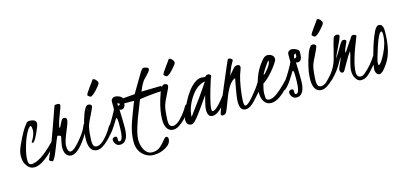

<svg xmlns="http://www.w3.org/2000/svg" viewBox="-68 -1053 3588 1705"><g transform="rotate(-15 1726.0 -200.5)"><path d="M186 -384.3C175.3 -384 166.7 -380.4 160.2 -373.5C131.2 -341 99.4 -286.5 64.9 -210C59.1 -197.3 55.8 -190.3 55.2 -189C34.3 -144 28.6 -99.6 38.1 -55.7C42 -37.4 51.4 -19.4 66.4 -1.5C81.4 16.8 101.2 26 126 26.4C163.4 26.4 208.3 3.4 260.7 -42.5C296.2 -73.4 322.4 -102.9 339.4 -130.9C345.9 -141.6 349.1 -149.7 349.1 -155.3C347.2 -165.4 337.2 -161.5 319.3 -143.6C230.5 -53.1 160 -7.8 107.9 -7.8C90.7 -7.8 81.4 -18.9 80.1 -41C79.8 -44.6 79.6 -49.5 79.6 -55.7C79.6 -86.6 87.3 -128.6 102.8 -181.6C118.2 -234.7 136.6 -277.7 157.7 -310.5C169.4 -328.1 179.7 -337.1 188.5 -337.4C194 -329.6 196.8 -315.9 196.8 -296.4C196.8 -276.9 189.6 -252.8 175.3 -224.1C170.7 -214.7 166.8 -208.2 163.6 -204.6C160.3 -201 158.7 -197.9 158.7 -195.3C160 -191.1 163.1 -188.5 168 -187.5C178.1 -187.5 193.7 -210 214.8 -255.1C236 -300.2 247.2 -329.8 248.5 -343.8C248.5 -370.8 227.7 -384.3 186 -384.3Z M515.1 -307.1V-308.6C514.5 -322.3 505.7 -329.3 488.8 -329.6C479 -329.6 470.5 -322.9 463.4 -309.6C461.4 -304.7 459.5 -300.8 457.5 -297.9L444.8 -272.9C437.7 -259 433.6 -251.8 432.6 -251.5C431 -252.1 430.2 -254.6 430.2 -258.8L431.6 -273.4C436.5 -296.9 447.4 -330.2 464.4 -373.5C481.3 -416.8 489.7 -441.2 489.7 -446.8C489.7 -458.2 481.9 -463.9 466.3 -463.9L453.6 -463.4C444.8 -463.1 439.6 -460.6 438 -456.1L373 -272.5C347.7 -199.9 325.5 -141.8 306.6 -98.1L279.8 -36.1C271.3 -17.6 267.1 -7.6 267.1 -6.3C267.1 0.5 271.2 5.9 279.5 9.8C287.8 13.7 293.5 15.6 296.4 15.6C305.8 15.6 323.3 -17.3 348.9 -83C374.4 -148.8 388.8 -183.9 392.1 -188.5C396 -192.4 403.8 -191.7 415.5 -186.5C421.4 -183.9 424.4 -181.6 424.6 -179.4C424.7 -177.3 422 -163.1 416.3 -136.7C410.6 -110.4 407.7 -90.8 407.7 -78.1C407.7 -39.4 418.8 -13 440.9 1C449.7 6.5 459.5 9.3 470.2 9.3C504.1 9.3 542.6 -19.2 585.9 -76.2C615.9 -114.9 637.9 -152.2 651.9 -188L656.7 -201.2C658.7 -205.7 659.7 -212.2 659.7 -220.7C659.3 -229.5 657.1 -234 652.8 -234.4C647.6 -234.4 640.3 -222.2 630.9 -197.8C621.4 -173 595.5 -136.2 553.2 -87.4C518.1 -46.7 491.4 -26.4 473.1 -26.4C454.9 -26.7 445.5 -46.2 444.8 -85C444.5 -107.7 455.9 -146.5 479 -201.2C501.8 -255.9 513.2 -287.1 513.2 -294.9L514.2 -300.8Z M768.1 -450.2C780.8 -450.5 799.8 -464.4 825.2 -491.7C850.6 -519 864.4 -536.9 866.7 -545.4C870.9 -553.9 867.4 -564.9 856 -578.6C841.6 -594.9 830.4 -599 822.3 -590.8C819 -584.3 805.2 -564.8 780.8 -532.2C756.3 -499.7 744.1 -479 744.1 -470.2C744.1 -467.6 748 -463.5 755.9 -458C762.4 -453.5 766.4 -450.8 768.1 -450.2ZM884.8 -143.6C885.7 -147.5 886.2 -149.9 886.2 -150.9C885.3 -158.4 880.4 -162.8 871.6 -164.1C866.4 -164.1 861.3 -160.2 856.4 -152.3C845.7 -131.8 830.7 -109.4 811.5 -85C771.8 -35.2 737.6 -10.3 709 -10.3C698.9 -10.6 690.3 -14.3 683.3 -21.5C676.4 -28.6 672.9 -46.5 672.9 -75.2C672.9 -83.7 674.1 -102.6 676.5 -132.1C679 -161.5 682.7 -185.5 687.7 -203.9C692.8 -222.2 705.9 -251.9 727.1 -292.7C748.2 -333.6 758.8 -359.2 758.8 -369.6C758.8 -371.9 756.3 -375.6 751.2 -380.6C746.2 -385.7 738.3 -388.2 727.5 -388.2C705.7 -388.2 682.6 -346.2 658.2 -262.2C638.7 -195.8 629.1 -137.4 629.4 -86.9C629.4 -71.3 630.9 -56.8 633.8 -43.5C643.6 0.5 667.8 22.5 706.5 22.5C735.2 22.5 770.7 1.6 813 -40C848.8 -75.2 872.7 -109.7 884.8 -143.6Z M1044.4 -341.3C1044.4 -345.2 1044.3 -350.7 1043.9 -357.9C1043.6 -365.1 1039.4 -371.6 1031.2 -377.4C1014 -389.2 995.3 -395.2 975.1 -395.5C970.2 -395.5 965 -394 959.5 -391.1C946.5 -384 939.9 -373.7 939.9 -360.4V-290C939.9 -287.8 936.2 -279.6 928.7 -265.6C896.2 -204.8 862.3 -151 827.1 -104.5C817.4 -91.5 812.3 -80.1 812 -70.3C813.3 -61.2 818.5 -58.3 827.6 -61.5C831.5 -62.8 839.8 -70 852.5 -83C865.2 -96 880.3 -115.9 897.7 -142.6C915.1 -169.3 926.1 -186.9 930.7 -195.6C935.2 -204.2 938.8 -208.5 941.4 -208.5C947.3 -208.2 950.3 -189.8 950.4 -153.3C950.6 -116.9 949.7 -88.4 947.8 -67.9C943.8 -23.3 933.1 -1 915.5 -1C906.1 -1 902.2 -9.3 903.8 -25.9C905.4 -42.5 900.2 -50.8 888.2 -50.8C869.3 -50.5 859.5 -42.6 858.9 -27.3C858.9 -15 863.6 -2.4 873 10.5C882.5 23.4 896.4 29.7 914.8 29.5C933.2 29.4 948.2 22.8 960 9.8C980.5 -13 990.7 -51.6 990.7 -106C990.7 -160.3 989.4 -216.1 986.8 -273.4C992.7 -270.2 998.9 -268.6 1005.4 -268.6C1031.4 -269.9 1044.4 -294.1 1044.4 -341.3ZM982.9 -308.6C982.3 -310.2 981.9 -313 981.9 -316.9C981.9 -320.8 982.6 -325 983.9 -329.6C987.5 -343.3 994.1 -350.1 1003.9 -350.1C1004.6 -347.2 1004.9 -342.9 1004.9 -337.2C1004.9 -331.5 1004 -325.8 1002.2 -320.1C1000.4 -314.4 994 -310.5 982.9 -308.6Z M1216.8 -377.4C1234.7 -421.7 1251.3 -453.3 1266.6 -472.2C1271.2 -477.7 1283.2 -490.4 1302.7 -510.3C1322.3 -530.1 1332 -544.8 1332 -554.4C1332 -564 1322.4 -571 1303.2 -575.2C1298 -576.5 1293.5 -577.1 1289.6 -577.1C1279.8 -577.1 1268.9 -567.1 1256.8 -546.9L1152.3 -371.1L993.7 -357.9C986.5 -356.6 982.7 -353.5 982.4 -348.6C982.7 -333.3 995 -323.1 1019 -317.9C1026.9 -316.2 1064.5 -315.4 1131.8 -315.4C1125.3 -297.2 1111.3 -260.7 1089.8 -205.8C1068.4 -151 1053.5 -105.1 1045.4 -68.4C1037.3 -31.6 1033.2 2.9 1033.2 35.2C1033.2 83.3 1047.6 121.9 1076.4 150.9C1105.2 179.9 1139.4 194.3 1179 194.3C1218.5 194.3 1255.5 184.3 1290 164.3C1324.5 144.3 1341.8 119.3 1341.8 89.4C1341.8 78.9 1337.7 71.9 1329.6 68.4C1321.1 65.4 1313 69 1305.2 79.1C1280.1 110.7 1258.4 133.4 1240 147.2C1221.6 161.1 1198.9 168 1171.9 168C1137 168 1110.8 147.5 1093.3 106.4C1083.2 82 1078.1 56.6 1078.1 30.3C1078.1 -22.8 1105.3 -115.1 1159.7 -246.6C1172 -276.5 1181 -299.5 1186.5 -315.4C1263.3 -327.1 1328.8 -333.7 1382.8 -335C1401 -335.3 1410.3 -339 1410.6 -346.2C1410.3 -356.9 1408 -365.5 1403.8 -371.8C1399.6 -378.2 1395.7 -381.3 1392.1 -381.3Z M1468.3 -450.2C1481 -450.5 1500 -464.4 1525.4 -491.7C1550.8 -519 1564.6 -536.9 1566.9 -545.4C1571.1 -553.9 1567.5 -564.9 1556.2 -578.6C1541.8 -594.9 1530.6 -599 1522.5 -590.8C1519.2 -584.3 1505.4 -564.8 1481 -532.2C1456.5 -499.7 1444.3 -479 1444.3 -470.2C1444.3 -467.6 1448.2 -463.5 1456.1 -458C1462.6 -453.5 1466.6 -450.8 1468.3 -450.2ZM1585 -143.6C1585.9 -147.5 1586.4 -149.9 1586.4 -150.9C1585.4 -158.4 1580.6 -162.8 1571.8 -164.1C1566.6 -164.1 1561.5 -160.2 1556.6 -152.3C1545.9 -131.8 1530.9 -109.4 1511.7 -85C1472 -35.2 1437.8 -10.3 1409.2 -10.3C1399.1 -10.6 1390.5 -14.3 1383.5 -21.5C1376.5 -28.6 1373 -46.5 1373 -75.2C1373 -83.7 1374.3 -102.6 1376.7 -132.1C1379.2 -161.5 1382.9 -185.5 1387.9 -203.9C1393 -222.2 1406.1 -251.9 1427.2 -292.7C1448.4 -333.6 1459 -359.2 1459 -369.6C1459 -371.9 1456.5 -375.6 1451.4 -380.6C1446.4 -385.7 1438.5 -388.2 1427.7 -388.2C1405.9 -388.2 1382.8 -346.2 1358.4 -262.2C1338.9 -195.8 1329.3 -137.4 1329.6 -86.9C1329.6 -71.3 1331.1 -56.8 1334 -43.5C1343.8 0.5 1368 22.5 1406.7 22.5C1435.4 22.5 1470.9 1.6 1513.2 -40C1549 -75.2 1572.9 -109.7 1585 -143.6Z M1784.2 -318.8C1728.2 -234.2 1662.9 -142.7 1588.4 -44.4C1590.3 -101.1 1610.2 -158.4 1647.9 -216.3C1686.7 -275.9 1732.1 -310.1 1784.2 -318.8ZM1761.7 -360.4C1731.1 -359.4 1699.5 -342.3 1667 -309.1C1625.7 -266.4 1588.7 -205.7 1556.2 -127C1536 -78.1 1526 -47 1526.1 -33.4C1526.3 -19.9 1528.3 -9.6 1532.2 -2.4C1540.7 12.2 1554.2 19.5 1572.8 19.5C1577 19.2 1582 17.4 1587.9 14.2C1606.4 3.1 1637 -33 1679.7 -94.2C1722.3 -155.4 1747.4 -190.9 1754.9 -200.7C1753.3 -193.2 1748.4 -174.4 1740.2 -144.3C1732.1 -114.2 1728 -89 1728 -68.8C1728 -26.5 1743.2 -5.4 1773.4 -5.4C1815.4 -5.4 1865.2 -49.3 1922.9 -137.2C1949.9 -178.2 1963.4 -204.6 1963.4 -216.3C1963.1 -222.5 1960 -225.9 1954.1 -226.6C1953.5 -226.2 1952.6 -226.1 1951.7 -226.1C1946.8 -225.1 1940.2 -216.5 1931.9 -200.2C1923.6 -183.9 1905.3 -158.4 1877 -123.5C1834.6 -71.5 1803.5 -45.4 1783.7 -45.4C1778.2 -45.7 1775.2 -52.4 1774.9 -65.4C1774.9 -102.9 1796.5 -189.5 1839.8 -325.2C1840.5 -327.5 1842.4 -332.2 1845.7 -339.4C1849 -346.5 1850.6 -351.6 1850.6 -354.7C1850.6 -357.8 1848.2 -361.5 1843.5 -365.7C1838.8 -370 1832.4 -372.1 1824.5 -372.1C1816.5 -372.1 1810 -369.5 1804.9 -364.3C1799.9 -359 1795.1 -356.4 1790.5 -356.4Z M2264.6 -182.6C2263.3 -191.1 2258.6 -196.3 2250.5 -198.2C2242.7 -197.9 2236.7 -194.3 2232.4 -187.5C2216.5 -159.5 2190.4 -124.3 2154.3 -81.8C2118.2 -39.3 2093.3 -18.1 2079.6 -18.1C2069.8 -18.4 2064.9 -28.9 2064.7 -49.6C2064.5 -70.2 2065.9 -94.2 2068.8 -121.6C2079.9 -217.3 2095.7 -288.7 2116.2 -335.9C2120.8 -347 2123 -355.8 2123 -362.3C2122.4 -375.7 2115.4 -382.8 2102.1 -383.8C2095.9 -383.8 2089.9 -383.2 2084.2 -382.1C2078.5 -380.9 2071.5 -375.9 2063 -366.9C2054.5 -358 2043.3 -344.9 2029.3 -327.6L2013.7 -308.6L2032.2 -356.9C2041.7 -382 2052.4 -404 2064.5 -422.9C2069.7 -430.7 2072.2 -436.4 2072 -439.9C2071.9 -443.5 2069.2 -447.1 2064 -450.7C2046.4 -462.4 2034.8 -462.9 2029.3 -452.1C2026.7 -447.6 2017.3 -426.1 2001 -387.7C1896.5 -144.2 1844.2 -14.6 1844.2 1C1844.6 9.4 1850.6 13.7 1862.3 13.7C1874 13.7 1883.5 9.4 1890.6 1C1896.5 -6.2 1906.4 -28.8 1920.4 -66.9C1934.7 -105.3 1945.1 -132.5 1951.7 -148.4C1983.2 -223.6 2016.3 -266.9 2050.8 -278.3C2050.1 -273.4 2044.6 -243.6 2034.2 -188.7C2023.8 -133.9 2018.6 -93.6 2018.6 -67.9C2018.6 -13.5 2035.8 13.8 2070.3 14.2C2088.9 14.2 2107.3 7.2 2125.7 -6.6C2144.1 -20.4 2171.9 -49.2 2209 -92.8C2246.1 -136.4 2264.6 -166.3 2264.6 -182.6Z M2303.7 -239.3C2303.7 -247.1 2314 -266.3 2334.7 -296.9C2355.4 -327.5 2369 -346 2375.5 -352.5C2377.1 -349.6 2377.9 -347 2377.9 -344.7C2377.9 -329.4 2367.2 -308.3 2345.7 -281.2C2324.2 -254.2 2310.2 -240.2 2303.7 -239.3ZM2498 -166.5C2497.1 -165.2 2494.7 -162.8 2491 -159.2C2487.2 -155.6 2471.4 -139.5 2443.4 -110.8C2415.4 -82.2 2389 -59.2 2364.3 -41.7C2339.5 -24.3 2317.7 -15.6 2298.8 -15.6C2279.9 -15.6 2269 -22.5 2266.1 -36.1C2265.1 -42 2264.6 -55.5 2264.6 -76.7C2264.6 -97.8 2269.9 -127.3 2280.3 -165C2310.9 -185.5 2341 -213.1 2370.6 -247.6C2400.2 -282.1 2421.7 -312.5 2435.1 -338.9C2437 -345.4 2438 -350.1 2438 -353C2438 -372.6 2427.2 -386.7 2405.8 -395.5C2396.6 -399.1 2387.9 -400.9 2379.4 -400.9C2361.8 -400.9 2344.9 -390.5 2328.6 -369.6C2291.8 -327 2264.6 -279.4 2246.8 -226.8C2229.1 -174.2 2220.2 -133.5 2220.2 -104.5C2220.2 -53.7 2232.7 -18.1 2257.8 2.4C2271.2 13.2 2287.3 18.6 2306.2 18.6C2346.2 18.6 2392.3 -7.8 2444.3 -60.5C2477.2 -93.7 2501.6 -125.2 2517.6 -154.8C2522.8 -164.6 2525.4 -171.5 2525.4 -175.8C2523.4 -187.2 2514.3 -184.1 2498 -166.5Z M2666.5 -341.3C2666.5 -345.2 2666.3 -350.7 2666 -357.9C2665.7 -365.1 2661.5 -371.6 2653.3 -377.4C2636.1 -389.2 2617.4 -395.2 2597.2 -395.5C2592.3 -395.5 2587.1 -394 2581.5 -391.1C2568.5 -384 2562 -373.7 2562 -360.4V-290C2562 -287.8 2558.3 -279.6 2550.8 -265.6C2518.2 -204.8 2484.4 -151 2449.2 -104.5C2439.5 -91.5 2434.4 -80.1 2434.1 -70.3C2435.4 -61.2 2440.6 -58.3 2449.7 -61.5C2453.6 -62.8 2461.9 -70 2474.6 -83C2487.3 -96 2502.4 -115.9 2519.8 -142.6C2537.2 -169.3 2548.2 -186.9 2552.7 -195.6C2557.3 -204.2 2560.9 -208.5 2563.5 -208.5C2569.3 -208.2 2572.3 -189.8 2572.5 -153.3C2572.7 -116.9 2571.8 -88.4 2569.8 -67.9C2565.9 -23.3 2555.2 -1 2537.6 -1C2528.2 -1 2524.3 -9.3 2525.9 -25.9C2527.5 -42.5 2522.3 -50.8 2510.3 -50.8C2491.4 -50.5 2481.6 -42.6 2481 -27.3C2481 -15 2485.7 -2.4 2495.1 10.5C2504.6 23.4 2518.5 29.7 2536.9 29.5C2555.3 29.4 2570.3 22.8 2582 9.8C2602.5 -13 2612.8 -51.6 2612.8 -106C2612.8 -160.3 2611.5 -216.1 2608.9 -273.4C2614.7 -270.2 2620.9 -268.6 2627.4 -268.6C2653.5 -269.9 2666.5 -294.1 2666.5 -341.3ZM2605 -308.6C2604.3 -310.2 2604 -313 2604 -316.9C2604 -320.8 2604.7 -325 2606 -329.6C2609.5 -343.3 2616.2 -350.1 2626 -350.1C2626.6 -347.2 2627 -342.9 2627 -337.2C2627 -331.5 2626.1 -325.8 2624.3 -320.1C2622.5 -314.4 2616 -310.5 2605 -308.6Z M2830.1 -450.2C2842.8 -450.5 2861.8 -464.4 2887.2 -491.7C2912.6 -519 2926.4 -536.9 2928.7 -545.4C2932.9 -553.9 2929.4 -564.9 2918 -578.6C2903.6 -594.9 2892.4 -599 2884.3 -590.8C2881 -584.3 2867.2 -564.8 2842.8 -532.2C2818.4 -499.7 2806.2 -479 2806.2 -470.2C2806.2 -467.6 2810.1 -463.5 2817.9 -458C2824.4 -453.5 2828.5 -450.8 2830.1 -450.2ZM2946.8 -143.6C2947.8 -147.5 2948.2 -149.9 2948.2 -150.9C2947.3 -158.4 2942.4 -162.8 2933.6 -164.1C2928.4 -164.1 2923.3 -160.2 2918.5 -152.3C2907.7 -131.8 2892.7 -109.4 2873.5 -85C2833.8 -35.2 2799.6 -10.3 2771 -10.3C2760.9 -10.6 2752.4 -14.3 2745.4 -21.5C2738.4 -28.6 2734.9 -46.5 2734.9 -75.2C2734.9 -83.7 2736.1 -102.6 2738.5 -132.1C2741 -161.5 2744.7 -185.5 2749.8 -203.9C2754.8 -222.2 2767.9 -251.9 2789.1 -292.7C2810.2 -333.6 2820.8 -359.2 2820.8 -369.6C2820.8 -371.9 2818.3 -375.6 2813.2 -380.6C2808.2 -385.7 2800.3 -388.2 2789.6 -388.2C2767.7 -388.2 2744.6 -346.2 2720.2 -262.2C2700.7 -195.8 2691.1 -137.4 2691.4 -86.9C2691.4 -71.3 2692.9 -56.8 2695.8 -43.5C2705.6 0.5 2729.8 22.5 2768.6 22.5C2797.2 22.5 2832.7 1.6 2875 -40C2910.8 -75.2 2934.7 -109.7 2946.8 -143.6Z M3058.6 -355.5C3050.8 -355.5 3033 -330.6 3005.4 -280.8C3000.2 -271.6 2996.7 -265.8 2994.9 -263.2C2993.1 -260.6 2987.5 -251.8 2978 -236.8C2968.6 -221.8 2962.9 -213.2 2960.9 -210.9C2966.5 -226.6 2981.6 -259.7 3006.3 -310.3C3031.1 -360.9 3043.5 -391.1 3043.5 -400.9C3043.5 -411.3 3035.5 -416.5 3019.5 -416.5C3011.1 -416.5 3003.7 -413.7 2997.3 -408.2C2991 -402.7 2985.4 -389.5 2980.5 -368.7L2970.7 -334C2966.1 -316.4 2963.1 -303.7 2961.4 -295.9C2959.8 -288.1 2952.7 -261.1 2940.2 -215.1C2927.7 -169 2907.1 -128.3 2878.4 -92.8C2864.7 -75.8 2846.8 -56.6 2824.7 -35.2C2816.6 -27.3 2822.1 -22.3 2841.3 -20C2854.3 -22.9 2868.3 -31.7 2883.3 -46.4C2922.7 -85.8 2954.4 -128.1 2978.5 -173.3C2989.6 -194.2 2997.4 -208.3 3002 -215.8C3002 -204.4 2995.6 -185.9 2982.9 -160.2C2970.2 -134.4 2963.9 -117 2963.9 -107.9C2963.9 -88.1 2972 -78.1 2988.3 -78.1C2994.1 -78.1 3000 -82.8 3005.9 -92.3L3044.9 -161.1C3064.8 -196.9 3082.4 -224.8 3097.7 -244.6C3098 -243.7 3097.7 -239.3 3096.7 -231.4C3095.7 -223.6 3089.8 -200.4 3078.9 -161.9C3068 -123.3 3062.5 -92.4 3062.5 -69.3C3062.5 -46.2 3067.2 -25.9 3076.7 -8.3C3090.3 17.1 3107.8 29.8 3129.2 29.8C3150.5 29.8 3170.2 22.9 3188.2 9.3C3206.3 -4.4 3234 -33.1 3271.2 -76.9C3308.5 -120.7 3327.1 -151 3327.1 -168C3327.1 -177.4 3322.8 -182.1 3314 -182.1C3307.1 -181.2 3302.1 -178.1 3298.8 -172.9L3289.6 -157.2C3254.4 -100.3 3214.5 -53.9 3169.9 -18.1C3154 -4.7 3138.3 -0.2 3123 -4.4C3106.4 -9.3 3098.1 -24.4 3098.1 -49.8C3098.1 -110.7 3127.4 -212.2 3186 -354.5L3189 -361.8C3188.6 -364.1 3186 -367.3 3180.9 -371.3C3175.9 -375.4 3169.4 -377.4 3161.6 -377.4C3153.8 -377.4 3148.3 -375.3 3145 -371.1C3133.6 -355.1 3116.2 -329.4 3092.8 -293.9L3056.6 -239.3V-242.2C3054.4 -251.6 3059.1 -268.9 3070.8 -293.9C3080.2 -314.1 3085.8 -326.3 3087.4 -330.3C3089 -334.4 3090 -338.4 3090.3 -342.3C3090.7 -351.4 3082.4 -356.1 3065.4 -356.4Z M3411.1 -342.8C3417.6 -342.4 3420.9 -331.2 3420.9 -309.1C3420.9 -260.3 3406.4 -206.5 3377.4 -147.7C3348.5 -88.9 3327.1 -59.6 3313.5 -59.6C3310.9 -59.6 3309.6 -66.7 3309.6 -81.1C3309.6 -95.4 3322.4 -141.9 3348.1 -220.7C3373.9 -299.5 3394.9 -340.2 3411.1 -342.8ZM3403.3 -403.3C3388.3 -403 3373.7 -388.2 3359.4 -358.9C3334.3 -305.8 3312.1 -243 3292.7 -170.4C3273.4 -97.8 3263.7 -49.6 3263.7 -25.9C3266.9 2.8 3279.1 18.2 3300.3 20.5C3317.5 20.5 3340.3 0 3368.7 -41L3375.5 -51.3C3421.1 -115.1 3443.8 -210.9 3443.8 -338.9C3443.8 -366.9 3438.2 -385.7 3426.8 -395.5C3420.2 -400.7 3412.4 -403.3 3403.3 -403.3Z"/></g></svg>

Font: Kristi
Style: Medium
Weight: 400
Italic angle: -15°
Version: Version 1.003